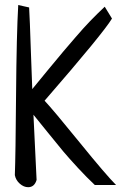

<svg xmlns="http://www.w3.org/2000/svg" viewBox="-20 -741 489 776"><path d="M449.2 6.8H363.3Q331.1 -23.4 294.9 -62.5Q258.8 -101.6 235.8 -128.9Q212.9 -156.2 172.4 -206.5Q131.8 -256.8 115.2 -277.3L127.9 -13.7Q119.1 15.6 93.8 15.6Q76.2 15.6 60.1 1.5Q43.9 -12.7 40 -33.2Q43 -111.3 44.9 -357.4Q46.9 -603.5 53.7 -720.7L97.7 -710.9Q100.6 -662.1 104.5 -541.5Q108.4 -420.9 110.4 -380.9Q127 -401.4 172.4 -456.5Q217.8 -511.7 234.9 -531.7Q252 -551.8 284.7 -589.8Q317.4 -627.9 344.7 -656.2Q372.1 -684.6 403.3 -713.9L432.6 -666Q397.5 -607.4 160.2 -334Q194.3 -297.9 301.3 -166Q408.2 -34.2 449.2 6.8Z"/></svg>

Font: Neucha
Style: Regular
Weight: 400
Designer: Jovanny Lemonad
Foundry: Jovanny Lemonad
Version: Version 001.001